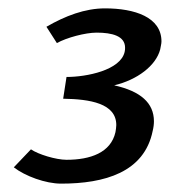

<svg xmlns="http://www.w3.org/2000/svg" viewBox="-20 -780 427 459"><path d="M13 -380C40 -359 89 -341 126 -341C230 -341 325 -368 345 -467C347 -475 348 -483 348 -490C348 -534 316 -562 253 -576C308 -589 353 -623 363 -662C364 -669 366 -675 366 -681C366 -739 302 -760 231 -760C183 -760 136 -742 91 -716L116 -677C139 -690 184 -702 211 -702C248 -702 279 -694 279 -666C279 -663 279 -660 278 -656C268 -612 187 -596 139 -596L131 -544C195 -543 258 -533 258 -481C258 -476 257 -470 256 -464C245 -415 196 -398 139 -398C114 -398 71 -411 54 -423Z"/></svg>

Font: KpSans
Style: BoldItalic
Weight: 700
Italic angle: -11°
Version: Version 0.66